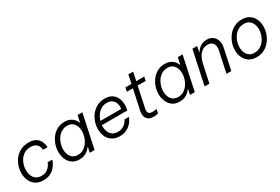

<svg xmlns="http://www.w3.org/2000/svg" viewBox="70 -1639 3830 2623"><g transform="rotate(-30 1985.0 -327.0)"><path d="M269 10Q195 10 147 -22Q99 -54 75.5 -107Q52 -160 52 -223Q52 -283 71.5 -340Q91 -397 128.5 -442Q166 -487 220.5 -513.5Q275 -540 344 -540Q405 -540 442.5 -521.5Q480 -503 500.5 -475.5Q521 -448 529 -420Q537 -392 538.5 -373.5Q540 -355 540 -355H467Q467 -355 466.5 -367Q466 -379 460.5 -397Q455 -415 441.5 -432.5Q428 -450 403 -462Q378 -474 338 -474Q272 -474 224.5 -439Q177 -404 152 -348Q127 -292 127 -228Q127 -181 143 -142Q159 -103 191.5 -79.5Q224 -56 275 -56Q323 -56 354.5 -74Q386 -92 404 -115.5Q422 -139 429.5 -157Q437 -175 437 -175H511Q511 -175 504.5 -156.5Q498 -138 482 -110.5Q466 -83 438.5 -55Q411 -27 369 -8.5Q327 10 269 10Z M912 -540Q958 -540 989.5 -526.5Q1021 -513 1041 -494Q1061 -475 1072 -456Q1083 -437 1087 -426H1092L1115 -530H1190L1077 0H1001L1019 -83H1014Q1014 -83 1003.5 -69Q993 -55 971.5 -36.5Q950 -18 916.5 -4Q883 10 837 10Q769 10 724 -22.5Q679 -55 656.5 -108Q634 -161 634 -222Q634 -278 652.5 -334.5Q671 -391 706.5 -437.5Q742 -484 794 -512Q846 -540 912 -540ZM916 -475Q867 -475 828 -452Q789 -429 762.5 -392Q736 -355 722 -310Q708 -265 708 -221Q708 -177 723 -139.5Q738 -102 769 -78.5Q800 -55 850 -55Q898 -55 936.5 -78Q975 -101 1002 -138.5Q1029 -176 1043 -221Q1057 -266 1057 -310Q1057 -354 1042 -391.5Q1027 -429 996 -452Q965 -475 916 -475Z M1474 10Q1400 10 1352 -22.5Q1304 -55 1281 -107.5Q1258 -160 1258 -221Q1258 -278 1277 -334.5Q1296 -391 1333 -437.5Q1370 -484 1423.5 -512Q1477 -540 1545 -540Q1610 -540 1652.5 -514.5Q1695 -489 1717 -447.5Q1739 -406 1743.5 -356.5Q1748 -307 1737 -258L1733 -244H1332Q1329 -193 1343.5 -150Q1358 -107 1391.5 -81Q1425 -55 1479 -55Q1525 -55 1555.5 -70.5Q1586 -86 1604.5 -106.5Q1623 -127 1630.5 -142Q1638 -157 1638 -157H1710Q1710 -157 1703 -140.5Q1696 -124 1680 -99Q1664 -74 1636.5 -49Q1609 -24 1569 -7Q1529 10 1474 10ZM1344 -304H1672Q1679 -347 1668 -386Q1657 -425 1625.5 -450Q1594 -475 1540 -475Q1491 -475 1451.5 -451.5Q1412 -428 1385 -389Q1358 -350 1344 -304Z M2006 10Q1929 10 1899 -34.5Q1869 -79 1884 -151L1952 -468H1857L1870 -530H1965L1993 -664H2069L2040 -530H2167L2154 -468H2027L1958 -144Q1949 -99 1964.5 -77Q1980 -55 2024 -55Q2047 -55 2069 -58.5Q2091 -62 2091 -62L2077 2Q2077 2 2055.5 6Q2034 10 2006 10Z M2493 -540Q2539 -540 2570.5 -526.5Q2602 -513 2622 -494Q2642 -475 2653 -456Q2664 -437 2668 -426H2673L2696 -530H2771L2658 0H2582L2600 -83H2595Q2595 -83 2584.5 -69Q2574 -55 2552.5 -36.5Q2531 -18 2497.5 -4Q2464 10 2418 10Q2350 10 2305 -22.5Q2260 -55 2237.5 -108Q2215 -161 2215 -222Q2215 -278 2233.5 -334.5Q2252 -391 2287.5 -437.5Q2323 -484 2375 -512Q2427 -540 2493 -540ZM2497 -475Q2448 -475 2409 -452Q2370 -429 2343.5 -392Q2317 -355 2303 -310Q2289 -265 2289 -221Q2289 -177 2304 -139.5Q2319 -102 2350 -78.5Q2381 -55 2431 -55Q2479 -55 2517.5 -78Q2556 -101 2583 -138.5Q2610 -176 2624 -221Q2638 -266 2638 -310Q2638 -354 2623 -391.5Q2608 -429 2577 -452Q2546 -475 2497 -475Z M2813 0 2926 -530H3001L2982 -442H2987Q2990 -448 3001.5 -463.5Q3013 -479 3033.5 -496.5Q3054 -514 3084.5 -527Q3115 -540 3155 -540Q3213 -540 3250.5 -511Q3288 -482 3302 -434Q3316 -386 3304 -329L3234 0H3158L3229 -334Q3241 -391 3217.5 -432.5Q3194 -474 3131 -474Q3082 -474 3045 -448.5Q3008 -423 2984.5 -380Q2961 -337 2950 -286L2888 0Z M3632 10Q3559 10 3511.5 -22.5Q3464 -55 3441 -107.5Q3418 -160 3418 -220Q3418 -276 3437.5 -332.5Q3457 -389 3494 -436Q3531 -483 3584.5 -511.5Q3638 -540 3706 -540Q3780 -540 3827 -507.5Q3874 -475 3897 -423Q3920 -371 3920 -310Q3920 -254 3901 -197.5Q3882 -141 3845 -94Q3808 -47 3754.5 -18.5Q3701 10 3632 10ZM3636 -57Q3686 -57 3725 -79.5Q3764 -102 3791 -138.5Q3818 -175 3832.5 -219.5Q3847 -264 3847 -308Q3847 -352 3831.5 -389.5Q3816 -427 3784 -450Q3752 -473 3702 -473Q3653 -473 3614 -451Q3575 -429 3547.5 -392Q3520 -355 3506 -310.5Q3492 -266 3492 -222Q3492 -178 3507.5 -140.5Q3523 -103 3555 -80Q3587 -57 3636 -57Z"/></g></svg>

Font: Be Vietnam Pro Light
Style: Italic
Weight: 300
Italic angle: -12°
Designer: Lam Bao, Tony Le, Vietanh Nguyen
Foundry: Yellow Type Foundry
Version: Version 1.002; ttfautohint (v1.8.3)